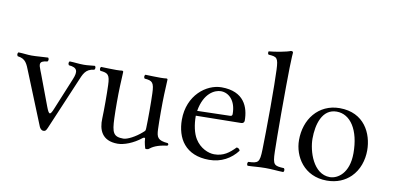

<svg xmlns="http://www.w3.org/2000/svg" viewBox="-68 -903 2289 1119"><g transform="rotate(10 1076.0 -343.0)"><path d="M314 -391C365 -387 371 -364 351 -316L274 -129C256 -84 249 -84 231 -132L162 -316C160 -321 158 -326 156 -331C142 -367 135 -386 187 -391C193 -397 193 -408 187 -414C152 -413 121 -409 90 -409C63 -409 46 -413 11 -414C5 -408 5 -397 11 -391C59 -385 68 -358 87 -310L209 -9C213 0 221 11 233 11C243 11 248 9 256 -10L383 -309C401 -351 411 -386 464 -391C470 -397 470 -408 464 -414C443 -413 424 -409 399 -409C364 -409 349 -413 314 -414C308 -408 308 -397 314 -391Z M672 10C709 10 764 -10 811 -48C816 -52 825 -54 825 -47C825 -25 836 10 836 10C843 13 847 12 854 10C875 -7 902 -22 960 -29C966 -35 966 -38 960 -44C899 -49 892 -67 890 -114C888 -164 888 -270 890 -320C891 -349 894 -408 894 -408C894 -411 892 -414 887 -414C882 -413 867 -412 853 -412C822 -412 797 -413 762 -414C756 -408 756 -397 762 -391C809 -388 819 -377 821 -314C823 -264 823 -158 821 -108C820 -90 819 -93 806 -81C771 -50 724 -25 700 -25C641 -25 631 -48 628 -133C626 -183 626 -270 628 -320C629 -349 632 -408 632 -408C632 -411 629 -414 624 -414C619 -413 605 -412 591 -412C560 -412 535 -413 500 -414C494 -408 494 -397 500 -391C546 -387 557 -378 559 -316C561 -266 561 -170 559 -120C556 -54 578 10 672 10Z M1360 -89C1325 -53 1292 -27 1237 -27C1203 -27 1153 -47 1123 -96C1104 -127 1093 -175 1093 -230L1361 -234C1372 -234 1379 -241 1379 -251C1379 -331 1346 -419 1213 -419C1123 -419 1017 -338 1017 -193C1017 -140 1031 -87 1062 -51C1094 -13 1144 10 1213 10C1285 10 1342 -23 1380 -73C1377 -83 1371 -88 1360 -89ZM1096 -259C1114 -367 1177 -396 1213 -396C1259 -396 1303 -357 1303 -277C1303 -268 1299 -264 1289 -264Z M1510 -103C1508 -24 1499 -21 1441 -18C1435 -12 1435 -1 1441 5C1481 4 1505 0 1546 0C1587 0 1611 4 1652 5C1658 -1 1658 -12 1652 -18C1594 -21 1585 -24 1583 -103C1582 -140 1581 -233 1581 -329C1581 -440 1582 -556 1583 -599C1584 -661 1587 -689 1587 -689C1587 -696 1583 -698 1574 -698C1550 -688 1484 -676 1446 -673C1444 -665 1443 -660 1449 -654C1499 -651 1507 -646 1510 -576C1512 -538 1513 -448 1513 -355C1513 -252 1511 -145 1510 -103Z M1710 -195C1710 -98 1775 10 1910 10C1971 10 2017 -12 2050 -44C2093 -86 2112 -146 2112 -204C2112 -303 2058 -419 1912 -419C1849 -419 1798 -393 1763 -352C1728 -311 1710 -255 1710 -195ZM1898 -396C1980 -396 2036 -311 2036 -174C2036 -54 1969 -13 1924 -13C1825 -13 1786 -144 1786 -217C1786 -300 1812 -396 1898 -396Z"/></g></svg>

Font: Libertinus Serif Display
Style: Regular
Weight: 400
Designer: Philipp H. Poll, Khaled Hosny
Foundry: Caleb Maclennan
Version: Version 7.050;RELEASE